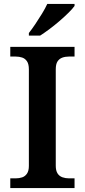

<svg xmlns="http://www.w3.org/2000/svg" viewBox="-20 -951 428 971"><path d="M32 0V-49H59Q77 -49 92 -54Q107 -59 116.5 -73Q126 -87 126 -112V-600Q126 -627 116.5 -641Q107 -655 92 -660Q77 -665 59 -665H32V-714H357V-665H329Q310 -665 295 -659.5Q280 -654 271 -640.5Q262 -627 262 -600V-113Q262 -88 271 -74Q280 -60 295.5 -54.5Q311 -49 329 -49H357V0ZM126 -784Q141 -803 158.5 -829Q176 -855 192.5 -882Q209 -909 219 -931H357V-921Q348 -908 328 -888Q308 -868 282.5 -846Q257 -824 231 -804.5Q205 -785 183 -771H126Z"/></svg>

Font: Noto Serif Khmer SemiBold
Style: Regular
Weight: 600
Version: Version 2.003